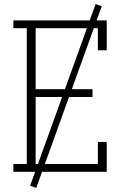

<svg xmlns="http://www.w3.org/2000/svg" viewBox="-20 -834 640 932"><path d="M45 0V-38H110V-697H45V-735H498V-590H455V-697H153V-401H429V-363H153V-38H455V-145H498V0ZM156 78 126 68 444 -814 474 -804Z"/></svg>

Font: Iosevka Slab XLtEx
Style: Regular
Weight: 200
Width: 7
Monospace: yes
Designer: Belleve Invis
Foundry: Belleve Invis
Version: Version 11.1.0; ttfautohint (v1.8.3)